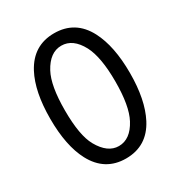

<svg xmlns="http://www.w3.org/2000/svg" viewBox="-176 -865 938 999"><g transform="rotate(-30 293.0 -366.0)"><path d="M293 -64.9Q362.3 -64.9 406.2 -147.5Q444.3 -218.8 444.3 -366.2Q444.3 -511.7 406.2 -585Q362.3 -667.5 293 -667.5Q224.1 -667.5 179.7 -585Q141.6 -514.2 141.6 -366.2Q141.6 -215.3 179.7 -147.5Q226.1 -64.9 293 -64.9ZM293 9.8Q167 9.8 105.5 -106Q53.7 -203.6 53.7 -366.2Q53.7 -528.8 105.5 -626.5Q167 -742.2 293 -742.2Q419.9 -742.2 480.5 -626.5Q532.2 -527.3 532.2 -366.2Q532.2 -205.1 480.5 -106Q419.9 9.8 293 9.8Z"/></g></svg>

Font: Consola Mono
Style: Book
Weight: 400
Monospace: yes
Version: Version 2.001